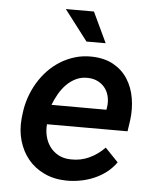

<svg xmlns="http://www.w3.org/2000/svg" viewBox="-53 -781 693 837"><g transform="rotate(5 293.5 -362.5)"><path d="M267.1 9.8Q213.4 8.8 170.9 -11.5Q128.4 -31.7 100.3 -65.9Q72.3 -100.1 59.1 -145.8Q45.9 -191.4 50.8 -243.7L53.2 -264.2Q57.1 -299.8 68.8 -334.5Q80.6 -369.1 98.9 -399.9Q117.2 -430.7 141.6 -456.3Q166 -481.9 196 -500.5Q226.1 -519 260.5 -529.1Q294.9 -539.1 333.5 -538.1Q389.2 -536.6 428 -514.6Q466.8 -492.7 490 -456.5Q513.2 -420.4 521.2 -373.8Q529.3 -327.1 522.9 -276.9L515.6 -227.5H163.1Q160.6 -199.2 167.2 -173.6Q173.8 -147.9 188.7 -128.2Q203.6 -108.4 226.3 -96.4Q249 -84.5 279.3 -84Q322.3 -82.5 360.1 -100.1Q397.9 -117.7 427.2 -148.4L484.4 -88.9Q466.3 -63 441.7 -44.2Q417 -25.4 388.2 -13.2Q359.4 -1 328.4 4.6Q297.4 10.3 267.1 9.8ZM324.7 -444.3Q295.4 -445.3 272 -434.1Q248.5 -422.9 230.2 -404.3Q211.9 -385.7 198.2 -361.8Q184.6 -337.9 175.3 -313.5L415.5 -313L417.5 -323.2Q420.9 -347.2 416.5 -368.7Q412.1 -390.1 399.9 -406.7Q387.7 -423.3 368.7 -433.3Q349.6 -443.4 324.7 -444.3ZM387.2 -601.6H303.2L201.2 -734.9H324.2Z"/></g></svg>

Font: TypoPRO Roboto Mono
Style: Italic
Weight: 500
Designer: Google
Version: Version 2.000986; 2015; ttfautohint (v1.3)